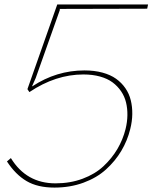

<svg xmlns="http://www.w3.org/2000/svg" viewBox="-20 -830 684 861"><path d="M564 -251Q551.3 -199.2 523.9 -153.3Q496.6 -107.4 455.3 -70.1Q414.1 -32.7 354.2 -10.7Q294.4 11.2 224.1 11.2Q148.9 11.2 99.4 -17.8Q49.8 -46.9 11.2 -106L28.8 -121.1Q98.1 -7.8 229 -7.8Q294.9 -7.8 350.6 -28.6Q406.2 -49.3 444.1 -84.7Q481.9 -120.1 506.6 -162.1Q531.2 -204.1 543 -251Q550.8 -282.7 551.3 -313Q551.8 -343.3 545.2 -370.6Q538.6 -397.9 522.9 -420.9Q507.3 -443.8 484.6 -460.7Q461.9 -477.5 428.5 -486.8Q395 -496.1 354 -496.1Q229.5 -496.1 111.8 -417L103 -430.2L236.8 -810.1H644L640.1 -791L246.1 -790L249 -787.1L140.1 -480L124 -443.8L125 -442.9Q232.9 -514.2 358.9 -514.2Q403.3 -514.2 439.5 -504.4Q475.6 -494.6 500.5 -476.8Q525.4 -459 542.2 -434.6Q559.1 -410.2 566.4 -380.6Q573.7 -351.1 573.2 -318.4Q572.8 -285.6 564 -251Z"/></svg>

Font: Sinkin Sans 100 Thin Italic
Style: Regular
Weight: 100
Italic angle: -112°
Designer: Keith Bates
Foundry: K-Type
Version: Sinkin Sans (version 1.0)  by Keith Bates   •   © 2014   www